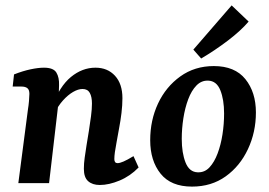

<svg xmlns="http://www.w3.org/2000/svg" viewBox="-20 -679 996 712"><path d="M350 7Q323 7 307 -7Q291 -21 291 -53Q291 -73 294 -94Q297 -115 301 -141Q305 -165 309.5 -193Q314 -221 317.5 -248Q321 -275 321 -295Q321 -320 313 -334.5Q305 -349 286 -349Q270 -349 251 -338Q232 -327 213.5 -306.5Q195 -286 182 -258L173 -284Q201 -359 243 -393.5Q285 -428 334 -428Q379 -428 406.5 -398Q434 -368 434 -315Q434 -289 430.5 -260Q427 -231 421.5 -202.5Q416 -174 412 -150Q408 -129 406 -114.5Q404 -100 404 -89Q404 -74 416 -74Q424 -74 438 -80Q452 -86 475 -100L494 -58Q463 -26 423.5 -9.5Q384 7 350 7ZM48 0 84 -276Q86 -287 87.5 -304.5Q89 -322 89 -331Q89 -346 81.5 -352Q74 -358 60 -358H27L32 -403Q65 -416 93.5 -422Q122 -428 143 -428Q178 -428 189 -410Q200 -392 199 -363L197 -300L162 0Z M692 13Q614 13 575.5 -35Q537 -83 537 -159Q537 -233 566 -295Q595 -357 648.5 -395.5Q702 -434 773 -434Q851 -434 890 -385.5Q929 -337 929 -262Q929 -189 899.5 -126Q870 -63 817 -25Q764 13 692 13ZM713 -40Q739 -39 757 -58.5Q775 -78 787 -110Q799 -142 805 -180.5Q811 -219 811 -258Q811 -310 797 -344.5Q783 -379 752 -380Q727 -381 708.5 -362Q690 -343 678 -311Q666 -279 660 -240.5Q654 -202 654 -164Q654 -112 668 -76.5Q682 -41 713 -40ZM697 -495 839 -659 902 -599Q873 -565 825 -528.5Q777 -492 726 -462Z"/></svg>

Font: Rasa SemiBold
Style: Italic
Weight: 600
Italic angle: -7.10001°
Designer: Anna Giedrys (Yrsa+Rasa design), David Brezina (Yrsa art-direction, Rasa art-direction, design)
Foundry: Rosetta Type Foundry
Version: Version 2.004